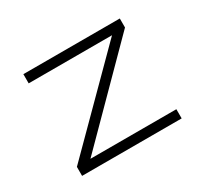

<svg xmlns="http://www.w3.org/2000/svg" viewBox="-111 -685 912 850"><g transform="rotate(-30 345.0 -260.0)"><path d="M88 0V-46L528 -487L554 -473H88V-520H581V-474L137 -26L120 -47H597V0Z"/></g></svg>

Font: Lexend Zetta ExtraLight
Style: Regular
Weight: 250
Version: Version 1.007